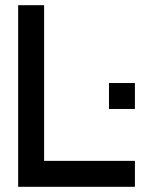

<svg xmlns="http://www.w3.org/2000/svg" viewBox="-20 -720 590 740"><path d="M50 0H500V-100H150V-700H50ZM400 -300H500V-400H400Z"/></svg>

Font: LS-VG5000
Style: Regular
Weight: 400
Designer: Justin Bihan, 2021
Foundry: Justin Bihan, 2021
Version: Version 1.000;Glyphs 3.1.2 (3151)